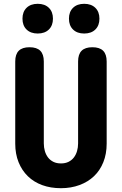

<svg xmlns="http://www.w3.org/2000/svg" viewBox="-20 -978 640 1008"><path d="M60 -655Q60 -693 78.5 -711.5Q97 -730 135 -730Q173 -730 191.5 -711.5Q210 -693 210 -655V-225Q210 -204 215.5 -185Q221 -166 232 -151.5Q243 -137 260 -128.5Q277 -120 300 -120Q323 -120 340 -128.5Q357 -137 368 -151.5Q379 -166 384.5 -185Q390 -204 390 -225V-655Q390 -693 408.5 -711.5Q427 -730 465 -730Q503 -730 521.5 -711.5Q540 -693 540 -655V-224Q540 -170 522.5 -126.5Q505 -83 473.5 -53Q442 -23 397.5 -6.5Q353 10 300 10Q246 10 202 -6Q158 -22 126.5 -52.5Q95 -83 77.5 -126.5Q60 -170 60 -224ZM422 -802Q385 -802 363.5 -823Q342 -844 342 -880Q342 -916 363.5 -937Q385 -958 422 -958Q459 -958 480.5 -937Q502 -916 502 -880Q502 -844 480.5 -823Q459 -802 422 -802ZM178 -802Q141 -802 119.5 -823Q98 -844 98 -880Q98 -916 119.5 -937Q141 -958 178 -958Q215 -958 236.5 -937Q258 -916 258 -880Q258 -844 236.5 -823Q215 -802 178 -802Z"/></svg>

Font: Maple Mono NL ExtraBold
Style: Regular
Weight: 800
Monospace: yes
Designer: subframe7536
Version: Version 7.000